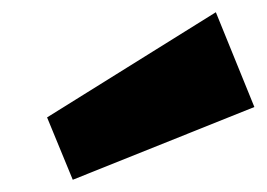

<svg xmlns="http://www.w3.org/2000/svg" viewBox="-20 -869 436 314"><path d="M396 -694 99 -575 57 -677 333 -849Z"/></svg>

Font: Pathway Extreme 28pt Black
Style: Italic
Weight: 900
Italic angle: -8°
Designer: Eduardo Rodriguez Tunni
Foundry: Eduardo Rodriguez Tunni
Version: Version 1.001;gftools[0.9.26]